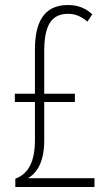

<svg xmlns="http://www.w3.org/2000/svg" viewBox="-20 -744 435 764"><path d="M250 -724C151 -724 119 -650 119 -546V-371H39V-338H119V-188C119 -98 92 -52 41 -33V0H356V-35H91C131 -57 156 -107 156 -184V-338H278V-371H156V-540C156 -644 185 -689 251 -689C274 -689 298 -683 328 -658L347 -687C320 -712 290 -724 250 -724Z"/></svg>

Font: Noto Sans ExtraCondensed ExtraLight
Style: Regular
Weight: 200
Width: 2
Designer: Monotype Design Team
Foundry: Monotype Imaging Inc.
Version: Version 2.013